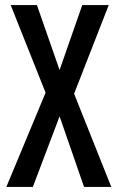

<svg xmlns="http://www.w3.org/2000/svg" viewBox="-20 -734 462 754"><path d="M417 0H310L214 -277L109 0H5L159 -370L22 -714H125L214 -459L303 -714H407L271 -366Z"/></svg>

Font: Noto Sans Georgian ExtraCondensed Medium
Style: Regular
Weight: 500
Width: 2
Designer: Monotype Design Team, Akaki Razmadze
Foundry: Google LLC
Version: Version 2.005; ttfautohint (v1.8.4.7-5d5b)